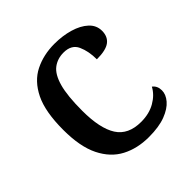

<svg xmlns="http://www.w3.org/2000/svg" viewBox="-152 -671 805 805"><g transform="rotate(-45 251.0 -268.5)"><path d="M286 10Q218 10 165.5 -17.5Q113 -45 83 -105.5Q53 -166 53 -265Q53 -373 83 -434Q113 -495 165 -521Q217 -547 282 -547Q330 -547 371 -535Q412 -523 437 -500Q462 -477 462 -444Q462 -410 439 -392.5Q416 -375 362 -375Q362 -423 346 -458.5Q330 -494 283 -494Q247 -494 220.5 -474Q194 -454 180 -404.5Q166 -355 166 -266Q166 -161 199 -109.5Q232 -58 308 -58Q356 -58 391.5 -78.5Q427 -99 444 -131Q463 -117 463 -90Q463 -66 443.5 -43Q424 -20 385 -5Q346 10 286 10Z"/></g></svg>

Font: Noto Serif NP Hmong Medium
Style: Regular
Weight: 500
Designer: Dalton Maag Ltd
Foundry: Dalton Maag Ltd
Version: Version 1.001; ttfautohint (v1.8.4.7-5d5b)